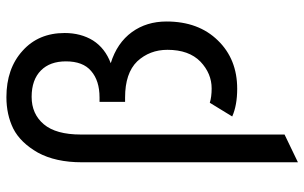

<svg xmlns="http://www.w3.org/2000/svg" viewBox="-196 -556 954 602"><g transform="rotate(-90 281.0 -255.0)"><path d="M73.2 202.1Q73.2 32.2 73.2 -475.6Q73.2 -557.6 103.5 -613.3Q134.8 -668 178.7 -690.4Q222.7 -711.9 277.3 -711.9Q367.2 -711.9 422.9 -661.1Q478.5 -611.3 478.5 -529.3Q478.5 -478.5 455.1 -440.4Q430.7 -402.3 383.8 -384.8Q447.3 -365.2 481.4 -318.4Q514.6 -272.5 514.6 -210Q514.6 -109.4 455.1 -48.8Q396.5 11.7 303.7 11.7Q252 11.7 216.8 -3.9Q231.4 -27.3 259.8 -74.2Q278.3 -68.4 304.7 -68.4Q351.6 -68.4 388.7 -103.5Q425.8 -139.6 425.8 -207Q425.8 -262.7 389.6 -301.8Q352.5 -339.8 276.4 -339.8Q271.5 -339.8 262.7 -339.8Q262.7 -360.4 262.7 -419.9Q266.6 -419.9 276.4 -419.9Q329.1 -419.9 359.4 -446.3Q389.6 -471.7 389.6 -525.4Q389.6 -575.2 361.3 -603.5Q332 -632.8 278.3 -632.8Q224.6 -632.8 192.4 -594.7Q160.2 -556.6 160.2 -478.5Q160.2 -265.6 160.2 160.2Q138.7 170.9 73.2 202.1Z"/></g></svg>

Font: Overpass
Style: Regular
Weight: 400
Designer: Delve Withrington, Thomas Jockin
Version: Version 3.000;DELV;Overpass; ttfautohint (v1.5)